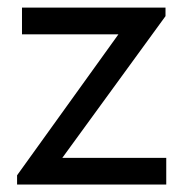

<svg xmlns="http://www.w3.org/2000/svg" viewBox="-20 -496 492 516"><path d="M25.9 -24.9 298.3 -403.8H39.1V-475.6H424.8V-452.6L147.5 -71.8H426.8V0H25.9Z"/></svg>

Font: Selawik
Style: Regular
Weight: 400
Designer: Aaron Bell
Foundry: Microsoft Corporation
Version: Version 1.01